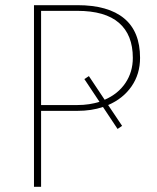

<svg xmlns="http://www.w3.org/2000/svg" viewBox="-20 -723 606 743"><path d="M139 -294V0H111.5V-703H279.5Q398.5 -703 460.2 -652Q522 -601 522 -499Q522 -436.5 489.2 -389Q456.5 -341.5 398.5 -316.5L452.5 -236L435 -224L378.5 -309Q334 -294 279.5 -294ZM324 -428.5 385 -337Q437 -359.5 465.5 -402Q494 -444.5 494 -499Q494 -588 440.5 -634.5Q387 -681 279.5 -681H139V-316.5H279.5Q303.5 -316.5 324.8 -319.8Q346 -323 365 -329L306.5 -417Z"/></svg>

Font: Lato Thin
Style: Regular
Weight: 200
Designer: Lukasz Dziedzic
Foundry: tyPoland Lukasz Dziedzic
Version: Version 2.007; 2014-02-27